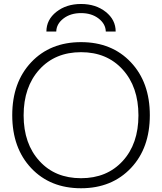

<svg xmlns="http://www.w3.org/2000/svg" viewBox="-20 -958 832 988"><path d="M654.3 -93.8Q555.7 10.7 397 10.7Q238.3 10.7 140.6 -92.8Q43 -196.3 43 -365.2Q43 -534.2 140.6 -637.7Q238.3 -741.2 397 -741.2Q555.7 -741.2 653.3 -637.7Q751 -534.2 751 -365.2Q751 -196.3 654.3 -93.8ZM183.6 -128.9Q263.7 -41 397 -41Q530.3 -41 611.3 -129.4Q692.4 -217.8 692.4 -364.3Q692.4 -510.7 611.3 -600.1Q530.3 -689.5 397 -689.5Q263.7 -689.5 182.6 -600.1Q101.6 -510.7 101.6 -364.3Q101.6 -217.8 183.6 -128.9ZM575.2 -795.9H524.4Q523.4 -835 487.3 -862.8Q451.2 -890.6 397 -890.6Q342.8 -890.6 306.6 -862.8Q270.5 -835 269.5 -795.9H218.8Q218.8 -856.4 270 -897Q321.3 -937.5 397 -937.5Q472.7 -937.5 523.9 -897Q575.2 -856.4 575.2 -795.9Z"/></svg>

Font: Gen Shin Gothic Light
Style: Regular
Weight: 200
Designer: [Source Han Sans]
Ryoko NISHIZUKA  (kana & ideographs); Paul D. Hunt (Latin, Greek & Cyrillic); Wenlong ZHANG  (bopomofo
Version: Version 1.002.20150607